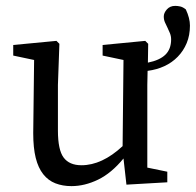

<svg xmlns="http://www.w3.org/2000/svg" viewBox="-20 -620 666 653"><path d="M549 0 410 8 400 -81Q359 -31 313.5 -9Q268 13 223 13Q193 13 168.5 3.5Q144 -6 127 -27.5Q110 -49 101.5 -83Q93 -117 93 -167L96 -416L25 -431V-467L172 -481L182 -471L177 -331V-176Q177 -110 196.5 -84Q216 -58 257 -58Q327 -58 397 -123L400 -416L329 -431V-467L474 -481L484 -471L483 -407Q523 -415 542.5 -434Q562 -453 562 -486Q562 -497 558 -507Q554 -517 549.5 -526Q545 -535 541 -544Q537 -553 537 -564Q537 -576 547.5 -588Q558 -600 576 -600Q584 -600 593 -598Q602 -596 612 -588Q626 -558 626 -533Q626 -500 615 -473.5Q604 -447 584.5 -427Q565 -407 539 -395Q513 -383 482 -379L481 -331V-50L549 -36Z"/></svg>

Font: Source Serif Pro
Style: Regular
Weight: 400
Designer: Frank Grießhammer
Foundry: Adobe Systems Incorporated
Version: Version 2.000;PS 1.000;hotconv 16.6.51;makeotf.lib2.5.65220